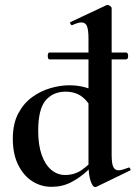

<svg xmlns="http://www.w3.org/2000/svg" viewBox="-20 -745 551 779"><path d="M181 -504Q176 -504 174.5 -511Q173 -518 174.5 -525Q176 -532 181 -532H491Q497 -532 499 -525Q501 -518 499 -511Q497 -504 491 -504ZM189 13Q146 13 110.5 -10Q75 -33 53.5 -76.5Q32 -120 32 -182Q32 -243 54 -284.5Q76 -326 110.5 -351Q145 -376 185 -387.5Q225 -399 261 -399Q297 -399 328 -390Q359 -381 384 -368L361 -287Q340 -332 313 -352.5Q286 -373 246 -373Q195 -373 165 -337.5Q135 -302 135 -214Q135 -157 149 -117Q163 -77 188 -56Q213 -35 244 -35Q284 -35 314 -57Q344 -79 372 -110L382 -101Q361 -77 332.5 -50.5Q304 -24 268.5 -5.5Q233 13 189 13ZM433 -712V-116Q433 -82 439.5 -68Q446 -54 461 -54Q468 -54 478.5 -57Q489 -60 502 -65Q505 -67 508 -61.5Q511 -56 509 -54L371 13Q368 14 366 14Q356 14 347.5 -11Q339 -36 339 -82V-589Q339 -623 333 -638.5Q327 -654 310 -654Q303 -654 293.5 -651Q284 -648 273 -643Q269 -642 266 -648Q263 -654 265 -655L412 -724Q414 -725 416 -725Q421 -725 427 -720.5Q433 -716 433 -712Z"/></svg>

Font: Cormorant Infant Light
Style: Regular
Weight: 300
Designer: Christian Thalmann (Catharsis Fonts)
Foundry: Catharsis Fonts
Version: Version 4.001